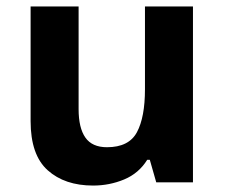

<svg xmlns="http://www.w3.org/2000/svg" viewBox="-20 -566 697 596"><path d="M579 -546V0H465L445 -70H437Q411 -28 365.5 -9Q320 10 269 10Q181 10 128 -37.5Q75 -85 75 -190V-546H224V-227Q224 -169 245 -139Q266 -109 312 -109Q380 -109 405 -155.5Q430 -202 430 -289V-546Z"/></svg>

Font: Noto Sans Balinese
Style: Bold
Weight: 700
Designer: Aditya Bayu, David Williams
Foundry: David Williams
Version: Version 2.005; ttfautohint (v1.8.4.7-5d5b)